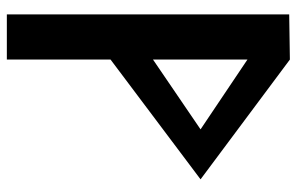

<svg xmlns="http://www.w3.org/2000/svg" viewBox="-173 -694 867 561"><g transform="rotate(90 260.5 -413.5)"><path d="M154 -427V-703L358 -566ZM154 -827 22 -825V0H154V-303L504 -566Z"/></g></svg>

Font: Ny Stormning
Style: Regular
Weight: 400
Designer: Robert Jablonski, Mew Too
Foundry: Cannot Into Space Fonts
Version: Version 0.90